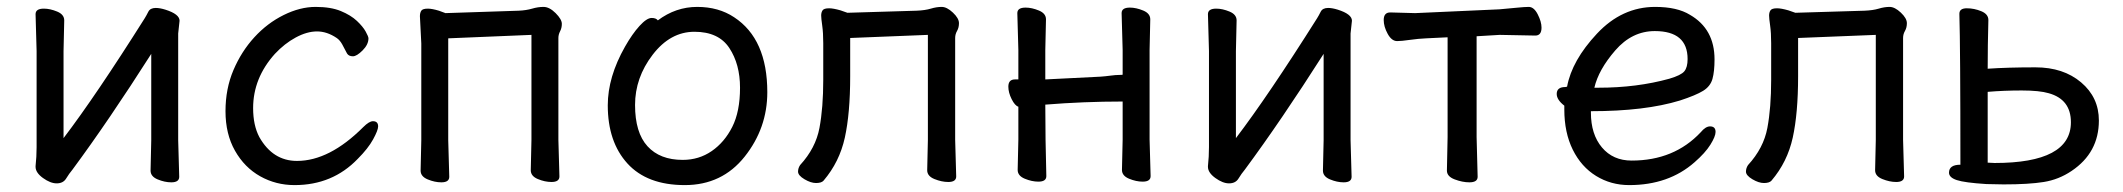

<svg xmlns="http://www.w3.org/2000/svg" viewBox="-20 -512 6148 556"><path d="M144 19Q126 19 104.5 3.5Q83 -12 83 -29V-31Q86 -58 86 -86V-364L83 -471Q83 -487 107 -487Q125 -487 145.5 -478.5Q166 -470 166 -453L164 -364V-112Q257 -234 399 -459Q404 -467 409.5 -478Q415 -489 431 -489Q443 -489 459 -484Q500 -471 500 -452L496 -415V-106L499 0Q499 16 476 16Q457 16 436.5 7.5Q416 -1 416 -18L418 -106V-356Q295 -163 190 -21Q180 -9 171.5 5Q163 19 144 19Z M833 24Q779 24 733.5 -1.5Q688 -27 660.5 -75.5Q633 -124 633 -190Q633 -255 656 -309Q679 -363 716.5 -404Q754 -445 801.5 -468.5Q849 -492 894 -492Q938 -492 967 -480Q996 -468 1013.5 -451.5Q1031 -435 1039 -420.5Q1047 -406 1047 -401Q1047 -383 1030 -366Q1013 -349 1002 -349Q990 -349 985 -357Q978 -371 971 -383.5Q964 -396 955 -402Q927 -421 898 -421Q869 -421 836.5 -403.5Q804 -386 776 -356Q713 -286 713 -199Q713 -149 731 -115Q770 -46 840 -46Q934 -46 1032 -144Q1049 -161 1060 -161Q1075 -161 1075 -146Q1075 -135 1060.5 -108.5Q1046 -82 1016 -52Q943 24 833 24Z M1258 16Q1239 16 1218.5 7.5Q1198 -1 1198 -18L1200 -106V-386L1196 -465Q1196 -475 1200 -481Q1204 -487 1219 -487Q1231 -487 1251 -481L1270 -474L1482 -481Q1504 -482 1521 -487Q1538 -492 1554 -492Q1571 -492 1589 -474Q1607 -456 1607 -443Q1607 -431 1602 -421.5Q1597 -412 1597 -402V-107L1600 -1Q1600 15 1577 15Q1558 15 1537.5 6.5Q1517 -2 1517 -19L1519 -107V-411L1278 -401V-106L1281 0Q1281 16 1258 16Z M1957 -49Q2004 -49 2041 -74.5Q2078 -100 2100.5 -144.5Q2123 -189 2123 -258Q2123 -326 2092 -373Q2061 -420 1991 -420Q1921 -420 1870 -353.5Q1819 -287 1819 -208Q1819 -128 1855 -88.5Q1891 -49 1957 -49ZM1963 24Q1854 24 1797 -38.5Q1740 -101 1740 -207Q1740 -289 1790 -377Q1811 -414 1832 -437Q1853 -460 1867 -460Q1880 -460 1885 -453Q1937 -492 1999 -492Q2061 -492 2106 -462Q2202 -399 2202 -245Q2202 -141 2136.5 -58.5Q2071 24 1963 24Z M2343 18Q2328 18 2309.5 7Q2291 -4 2291 -15Q2291 -25 2297 -34Q2342 -83 2353 -141.5Q2364 -200 2364 -281V-387Q2364 -417 2361 -438Q2358 -459 2358 -467Q2358 -476 2362 -482Q2366 -488 2381 -488Q2393 -488 2414 -482L2434 -475L2634 -481Q2659 -482 2675.5 -487Q2692 -492 2707 -492Q2722 -492 2739.5 -475.5Q2757 -459 2757 -445Q2757 -432 2751.5 -422.5Q2746 -413 2746 -402V-107L2749 -1Q2749 15 2726 15Q2707 15 2686 6.5Q2665 -2 2665 -19L2667 -107V-411L2442 -402V-291Q2442 -184 2426.5 -113.5Q2411 -43 2365 11Q2359 18 2343 18Z M3289 14Q3270 14 3249.5 5.5Q3229 -3 3229 -20L3231 -108V-218Q3118 -218 3007 -209Q3007 -109 3010 -2Q3010 14 2987 14Q2968 14 2947.5 5.5Q2927 -3 2927 -20L2929 -108V-203Q2919 -206 2909.5 -225Q2900 -244 2900 -261Q2900 -282 2919 -282H2929V-367L2926 -474Q2926 -490 2950 -490Q2968 -490 2988.5 -481.5Q3009 -473 3009 -456L3007 -367V-282L3167 -290Q3181 -291 3196 -293Q3211 -295 3221 -295Q3231 -295 3231 -296V-367L3228 -474Q3228 -490 3252 -490Q3270 -490 3290.5 -481.5Q3311 -473 3311 -456L3309 -367V-108L3312 -2Q3312 14 3289 14Z M3539 19Q3521 19 3499.5 3.5Q3478 -12 3478 -29V-31Q3481 -58 3481 -86V-364L3478 -471Q3478 -487 3502 -487Q3520 -487 3540.5 -478.5Q3561 -470 3561 -453L3559 -364V-112Q3652 -234 3794 -459Q3799 -467 3804.5 -478Q3810 -489 3826 -489Q3838 -489 3854 -484Q3895 -471 3895 -452L3891 -415V-106L3894 0Q3894 16 3871 16Q3852 16 3831.5 7.5Q3811 -1 3811 -18L3813 -106V-356Q3690 -163 3585 -21Q3575 -9 3566.5 5Q3558 19 3539 19Z M4235 16Q4215 16 4192.5 7.5Q4170 -1 4170 -18L4172 -115V-404L4110 -401Q4087 -400 4062.5 -396.5Q4038 -393 4026 -393Q4010 -393 3998.5 -414Q3987 -435 3987 -454Q3987 -476 4006 -476L4078 -474L4322 -485Q4346 -487 4370.5 -489.5Q4395 -492 4407 -492Q4422 -492 4433 -470.5Q4444 -449 4444 -432Q4444 -409 4426 -409L4323 -411L4256 -407V-115L4259 0Q4259 16 4235 16Z M4609 -258Q4720 -258 4814 -284Q4848 -294 4857.5 -305.5Q4867 -317 4867 -341Q4867 -422 4772 -422Q4706 -422 4657.5 -366Q4609 -310 4597 -258ZM4698 24Q4645 24 4602 -2.5Q4559 -29 4534.5 -78.5Q4510 -128 4510 -195V-206Q4488 -223 4488 -240Q4488 -260 4513 -260L4518 -261Q4532 -337 4604.5 -414.5Q4677 -492 4773 -492Q4837 -492 4874 -469Q4945 -428 4945 -340Q4945 -305 4939 -283.5Q4933 -262 4912 -249Q4891 -236 4845 -221Q4744 -190 4587 -190V-186Q4587 -123 4619 -85Q4651 -47 4705 -47Q4828 -47 4905 -129Q4919 -146 4932 -146Q4948 -146 4948 -130Q4948 -117 4933 -93Q4918 -69 4887 -42Q4812 24 4698 24Z M5088 18Q5073 18 5054.5 7Q5036 -4 5036 -15Q5036 -25 5042 -34Q5087 -83 5098 -141.5Q5109 -200 5109 -281V-387Q5109 -417 5106 -438Q5103 -459 5103 -467Q5103 -476 5107 -482Q5111 -488 5126 -488Q5138 -488 5159 -482L5179 -475L5379 -481Q5404 -482 5420.5 -487Q5437 -492 5452 -492Q5467 -492 5484.5 -475.5Q5502 -459 5502 -445Q5502 -432 5496.5 -422.5Q5491 -413 5491 -402V-107L5494 -1Q5494 15 5471 15Q5452 15 5431 6.5Q5410 -2 5410 -19L5412 -107V-411L5187 -402V-291Q5187 -184 5171.5 -113.5Q5156 -43 5110 11Q5104 18 5088 18Z M5756 -40Q5977 -40 5977 -158Q5977 -224 5913 -242Q5886 -250 5834.5 -250Q5783 -250 5736 -246V-41ZM5782 22 5732 21Q5669 17 5646.5 9.5Q5624 2 5624 -12Q5624 -35 5657 -35Q5657 -375 5654 -472Q5654 -488 5675.5 -488Q5697 -488 5717.5 -479.5Q5738 -471 5738 -454Q5736 -380 5736 -313Q5794 -317 5874.5 -317Q5955 -317 6006.5 -273.5Q6058 -230 6058 -163Q6058 -70 5979 -17Q5942 8 5898.5 15Q5855 22 5782 22Z"/></svg>

Font: LXGW WenKai Lite
Style: Bold
Weight: 700
Designer: LXGW / Fontworks Inc.
Foundry: LXGW / Fontworks Inc.
Version: Version 1.330;April 28, 2024